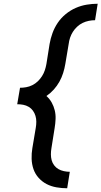

<svg xmlns="http://www.w3.org/2000/svg" viewBox="-20 -853 542 1026"><path d="M339 153Q310 153 281.5 148Q253 143 229 130.5Q205 118 186.5 97.5Q168 77 159 51Q150 25 149 -4Q148 -33 153 -62L171 -169Q174 -186 174 -202.5Q174 -219 169.5 -234Q165 -249 156 -261.5Q147 -274 133.5 -282Q120 -290 104.5 -293Q89 -296 72 -296L87 -384Q103 -384 120 -387Q137 -390 153 -398Q169 -406 182 -418.5Q195 -431 204.5 -446Q214 -461 219.5 -477.5Q225 -494 228 -511L245 -618Q250 -647 260.5 -676Q271 -705 288.5 -731Q306 -757 331 -777.5Q356 -798 384.5 -810.5Q413 -823 443 -828Q473 -833 502 -833L488 -745Q471 -745 454 -741.5Q437 -738 421.5 -730.5Q406 -723 392.5 -710.5Q379 -698 369.5 -683Q360 -668 354.5 -651.5Q349 -635 347 -618L329 -511Q325 -487 317.5 -463Q310 -439 297.5 -416.5Q285 -394 267.5 -374.5Q250 -355 228 -340Q245 -325 256 -305.5Q267 -286 272.5 -263.5Q278 -241 277 -217Q276 -193 272 -169L255 -62Q252 -45 252 -28.5Q252 -12 256 3Q260 18 269.5 30.5Q279 43 292 50.5Q305 58 321 61.5Q337 65 353 65L339 153Z"/></svg>

Font: Iosevka SS04 Semibold Oblique
Style: Regular
Weight: 600
Italic angle: -9°
Monospace: yes
Designer: Belleve Invis
Foundry: Belleve Invis
Version: Version 19.0.0; ttfautohint (v1.8.4)